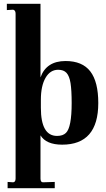

<svg xmlns="http://www.w3.org/2000/svg" viewBox="-20 -751 560 1010"><path d="M20 239V206L49 208Q62 207 62 188V-679Q62 -697 49 -700L16 -698V-731H193V-344Q224 -430 325 -430Q413 -430 455 -375.5Q497 -321 497 -209Q497 10 307 10Q223 10 193 -39V188Q193 208 206 208L268 206V239ZM280 -36Q311 -36 327 -52Q357 -81 357 -209Q357 -276 351 -314Q345 -351 330 -367.5Q315 -384 286 -384Q244 -384 219.5 -341.5Q195 -299 195 -226V-184Q195 -36 280 -36Z"/></svg>

Font: UnnaBold
Style: Bold
Weight: 700
Designer: Jorge de Buen Unna
Foundry: Omnibus-Type
Version: Version 2.008;hotconv 1.0.109;makeotfexe 2.5.65596